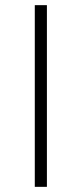

<svg xmlns="http://www.w3.org/2000/svg" viewBox="-20 -725 318 745"><path d="M115 0V-705H162V0Z"/></svg>

Font: Nunito Sans 10pt SemiExpanded ExtraLight
Style: Regular
Weight: 250
Width: 6
Designer: Vernon Adams
Foundry: Vernon Adams
Version: Version 3.101;gftools[0.9.27]